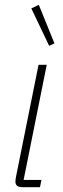

<svg xmlns="http://www.w3.org/2000/svg" viewBox="-20 -777 262 797"><path d="M73 0Q44 0 44 -23Q44 -32 47 -46L140 -508H174L78 -30H152L146 0ZM110 -742 141 -757 206 -597 184 -587Z"/></svg>

Font: IBM Plex Sans Condensed ExtraLight
Style: Italic
Weight: 200
Width: 3
Italic angle: -11°
Designer: Mike Abbink, Paul van der Laan, Pieter van Rosmalen
Foundry: Bold Monday
Version: Version 1.3